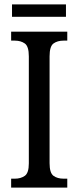

<svg xmlns="http://www.w3.org/2000/svg" viewBox="-20 -859 358 879"><path d="M31 0V-41H48Q75 -41 93.5 -54Q112 -67 112 -111V-601Q112 -647 93.5 -660Q75 -673 48 -673H31V-714H288V-673H271Q243 -673 225 -660Q207 -647 207 -601V-112Q207 -67 225 -54Q243 -41 271 -41H288V0ZM35 -782V-839H282V-782Z"/></svg>

Font: Noto Serif Condensed
Style: Regular
Weight: 400
Width: 3
Designer: Monotype Design Team
Foundry: Monotype Imaging Inc.
Version: Version 2.013; ttfautohint (v1.8.4.7-5d5b)